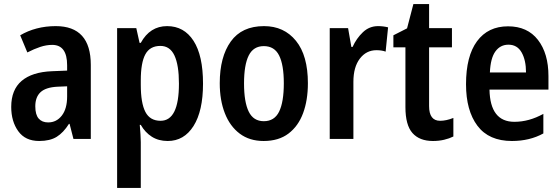

<svg xmlns="http://www.w3.org/2000/svg" viewBox="-20 -681 2746 941"><path d="M253 -553Q425 -553 425 -363V0H340L321 -74H318Q291 -31 258 -10.5Q225 10 172 10Q104 10 69.5 -38Q35 -86 35 -157Q35 -241 86 -284.5Q137 -328 235 -332L309 -335V-361Q309 -461 236 -461Q207 -461 177 -451Q147 -441 114 -424L79 -508Q116 -530 160 -541.5Q204 -553 253 -553ZM261 -256Q204 -253 178.5 -229Q153 -205 153 -160Q153 -119 169.5 -100Q186 -81 216 -81Q257 -81 283 -114.5Q309 -148 309 -208V-258Z M799 -553Q882 -553 928.5 -481Q975 -409 975 -271Q975 -137 928.5 -63.5Q882 10 802 10Q757 10 724 -11Q691 -32 670 -69H665Q667 -44 668.5 -22.5Q670 -1 670 15V240H554V-543H648L664 -471H670Q715 -553 799 -553ZM766 -456Q715 -456 692.5 -415Q670 -374 670 -287V-265Q670 -176 692.5 -132.5Q715 -89 767 -89Q857 -89 857 -271Q857 -362 835 -409Q813 -456 766 -456Z M1489 -273Q1489 -190 1465.5 -126.5Q1442 -63 1394 -26.5Q1346 10 1272 10Q1203 10 1155 -26Q1107 -62 1082 -126Q1057 -190 1057 -273Q1057 -402 1111 -477.5Q1165 -553 1274 -553Q1372 -553 1430.5 -481Q1489 -409 1489 -273ZM1176 -272Q1176 -181 1199 -134Q1222 -87 1273 -87Q1325 -87 1348 -134Q1371 -181 1371 -273Q1371 -363 1348 -409Q1325 -455 1273 -455Q1222 -455 1199 -409Q1176 -363 1176 -272Z M1833 -553Q1858 -553 1882 -547L1870 -428Q1851 -435 1825 -435Q1775 -435 1743.5 -393.5Q1712 -352 1712 -280V0H1596V-543H1686L1702 -451H1708Q1727 -493 1758.5 -523Q1790 -553 1833 -553Z M2137 -89Q2167 -89 2202 -103V-12Q2182 -2 2156.5 4Q2131 10 2102 10Q2036 10 2001.5 -29Q1967 -68 1967 -156V-449H1908V-508L1975 -542L2006 -661H2083V-543H2195V-449H2083V-161Q2083 -89 2137 -89Z M2470 -552Q2565 -552 2616.5 -485.5Q2668 -419 2668 -308V-242H2379Q2382 -84 2501 -84Q2573 -84 2643 -123V-27Q2576 10 2489 10Q2376 10 2320 -64.5Q2264 -139 2264 -268Q2264 -406 2318 -479Q2372 -552 2470 -552ZM2472 -462Q2432 -462 2408 -429Q2384 -396 2381 -326H2558Q2558 -386 2536.5 -424Q2515 -462 2472 -462Z"/></svg>

Font: Noto Sans Condensed SemiBold
Style: Regular
Weight: 600
Width: 3
Designer: Monotype Design Team
Foundry: Monotype Imaging Inc.
Version: Version 2.013; ttfautohint (v1.8.4.7-5d5b)